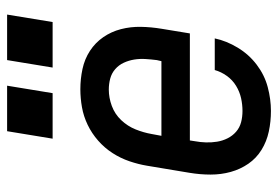

<svg xmlns="http://www.w3.org/2000/svg" viewBox="-141 -633 782 540"><g transform="rotate(-90 250.0 -363.0)"><path d="M208 8Q178 8 150 2Q122 -4 98.5 -18.5Q75 -33 59.5 -55.5Q44 -78 36.5 -105Q29 -132 29 -161.5Q29 -191 34 -221L54 -341Q58 -365 66.5 -390Q75 -415 89.5 -437.5Q104 -460 124.5 -478Q145 -496 169 -507.5Q193 -519 218.5 -523.5Q244 -528 269 -528Q298 -528 326 -522Q354 -516 377 -501Q400 -486 415.5 -463.5Q431 -441 438 -414Q445 -387 444.5 -358Q444 -329 439 -299L426 -220H125L123 -207Q120 -191 119.5 -175Q119 -159 121.5 -143.5Q124 -128 131 -114Q138 -100 149.5 -90Q161 -80 176 -76Q191 -72 208 -72Q226 -72 244 -76Q262 -80 278.5 -90Q295 -100 306.5 -116Q318 -132 323 -150H412Q405 -117 386 -85.5Q367 -54 338 -32Q309 -10 275 -1Q241 8 208 8ZM138 -300H348L351 -313Q353 -329 354 -345Q355 -361 352.5 -376.5Q350 -392 343.5 -406Q337 -420 325.5 -430Q314 -440 299 -444Q284 -448 268 -448Q245 -448 222 -439.5Q199 -431 182 -413Q165 -395 156 -372.5Q147 -350 143 -327ZM330 -606 351 -734H479L458 -606ZM130 -606 151 -734H279L258 -606Z"/></g></svg>

Font: Iosevka SS04 Medium Oblique
Style: Regular
Weight: 500
Italic angle: -9°
Monospace: yes
Designer: Belleve Invis
Foundry: Belleve Invis
Version: Version 19.0.0; ttfautohint (v1.8.4)